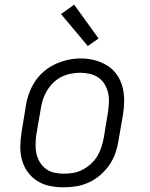

<svg xmlns="http://www.w3.org/2000/svg" viewBox="-20 -790 640 818"><path d="M251 8Q221 8 191.5 2Q162 -4 138 -19.5Q114 -35 97.5 -58Q81 -81 73.5 -109Q66 -137 66.5 -167.5Q67 -198 72 -228L90 -338Q94 -365 103.5 -391.5Q113 -418 129 -442.5Q145 -467 167.5 -486Q190 -505 216 -517Q242 -529 269.5 -535Q297 -541 324 -541Q355 -541 383.5 -533.5Q412 -526 436.5 -511Q461 -496 477.5 -472.5Q494 -449 501.5 -421Q509 -393 509 -362.5Q509 -332 504 -302L485 -192Q481 -165 472 -138.5Q463 -112 446.5 -88Q430 -64 407.5 -44.5Q385 -25 359 -13Q333 -1 305.5 3.5Q278 8 251 8ZM252 -50Q273 -50 293 -53.5Q313 -57 332 -67Q351 -77 367 -91.5Q383 -106 394 -124Q405 -142 411.5 -162Q418 -182 422 -202L440 -312Q443 -333 444 -354Q445 -375 440.5 -394.5Q436 -414 425.5 -431.5Q415 -449 398.5 -460Q382 -471 362 -475.5Q342 -480 321 -480Q301 -480 281 -476Q261 -472 242 -462.5Q223 -453 207.5 -438Q192 -423 181 -405Q170 -387 163.5 -367.5Q157 -348 154 -328L135 -218Q132 -198 131.5 -177Q131 -156 135 -136.5Q139 -117 149.5 -99.5Q160 -82 175.5 -70.5Q191 -59 211 -54.5Q231 -50 252 -50ZM354 -594 240 -730 296 -770 400 -626Z"/></svg>

Font: Iosevka Slab Light Extended
Style: Italic
Weight: 300
Width: 7
Italic angle: -9°
Monospace: yes
Designer: Belleve Invis
Foundry: Belleve Invis
Version: Version 11.1.0; ttfautohint (v1.8.3)